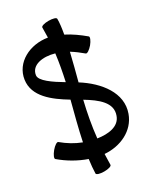

<svg xmlns="http://www.w3.org/2000/svg" viewBox="-204 -1092 1107 1384"><g transform="rotate(-20 350.0 -400.0)"><path d="M49 -26C119 15 196 43 275 56C277 100 280 139 285 171C287 182 316 185 350 179C384 173 410 160 408 149C403 120 399 90 395 61C522 49 635 -29 656 -152C683 -306 550 -425 395 -488C401 -561 408 -641 412 -717C448 -703 482 -685 515 -666C525 -660 546 -680 564 -710C581 -740 587 -769 578 -774C526 -804 472 -830 416 -847C416 -897 414 -939 408 -971C406 -982 377 -985 343 -979C309 -973 283 -960 285 -949C290 -922 294 -894 298 -867C156 -866 32 -772 36 -639C40 -508 170 -440 298 -391C290 -289 280 -175 277 -71C219 -82 163 -104 111 -134C102 -140 80 -120 63 -90C46 -60 39 -31 49 -26ZM124 -641C121 -720 213 -752 309 -742C313 -669 312 -595 309 -521C219 -555 125 -597 124 -641ZM570 -168C557 -90 471 -64 384 -62C377 -161 378 -260 384 -359C490 -318 588 -266 570 -168Z"/></g></svg>

Font: Nupuram
Style: Bold
Weight: 700
Designer: Santhosh Thottingal (santhosh.thottingal@gmail.com)
Foundry: SMC
Version: Version 1.000